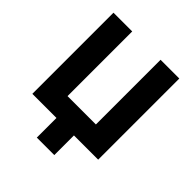

<svg xmlns="http://www.w3.org/2000/svg" viewBox="-235 -863 1188 1188"><g transform="rotate(45 359.0 -269.0)"><path d="M71 -710H235V-144H483V-710H647V0H435V172H282V0H71Z"/></g></svg>

Font: Oxford Sans
Style: Regular
Weight: 800
Designer: Matt McInerney, Pablo Impallari, Rodrigo Fuenzalida
Foundry: Matt McInerney, Pablo Impallari, Rodrigo Fuenzalida
Version: Version 3.000g; ttfautohint (v1.5) -l 8 -r 28 -G 28 -x 14 -D